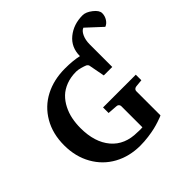

<svg xmlns="http://www.w3.org/2000/svg" viewBox="-214 -1043 1251 1251"><g transform="rotate(-45 411.0 -417.5)"><path d="M821.8 -770Q821.8 -744.1 807.6 -722.2Q793.5 -700.2 772.9 -692.9L668 -790Q647.9 -783.2 634 -753.7Q620.1 -724.1 620.1 -684.1V-476.1H542L521 -586.9Q521 -589.8 516.4 -595.5Q511.7 -601.1 506.8 -603Q494.6 -608.4 471.7 -614.7Q448.7 -621.1 432.1 -621.1Q381.3 -621.1 340.6 -605.5Q299.8 -589.8 272.5 -563.5Q245.1 -537.1 226.6 -500.7Q208 -464.4 200 -424.6Q191.9 -384.8 191.9 -340.8Q191.9 -210 255.9 -134.5Q319.8 -59.1 436 -59.1Q438.5 -59.1 445.6 -58.6Q452.6 -58.1 461.4 -58.1Q470.2 -58.1 481 -59.1V-253.9Q481 -263.7 474.1 -269.8Q467.3 -275.9 458 -275.9L391.1 -280.8V-332H692.9V-280.8L642.1 -275.9Q632.3 -274.9 625.7 -269Q619.1 -263.2 619.1 -253.9V-30.8Q615.2 -28.8 607.7 -25.6Q600.1 -22.5 576.2 -14.4Q552.2 -6.3 526.6 -0.2Q501 5.9 462.9 11Q424.8 16.1 387.2 16.1Q287.6 16.1 208 -27.3Q128.4 -70.8 82.8 -151.6Q37.1 -232.4 37.1 -336.9Q37.1 -442.9 83.5 -522.9Q129.9 -603 210.7 -645Q291.5 -687 395 -687Q469.2 -687 521 -674.8Q521 -755.9 579.3 -803.5Q637.7 -851.1 721.2 -851.1Q751.5 -851.1 786.6 -823.7Q821.8 -796.4 821.8 -770Z"/></g></svg>

Font: Veleka
Style: Bold
Weight: 700
Designer: Stefan Peev, Context Ltd, 2016; SIL International, 1997-2014.
Foundry: Stefan Peev, Context Ltd, 2016
Version: Version 1.000